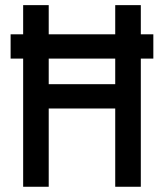

<svg xmlns="http://www.w3.org/2000/svg" viewBox="-20 -713 626 733"><path d="M20.5 -489.3V-582H565.4V-489.3ZM419.9 0V-693.4H517.6V0ZM68.4 0V-693.4H166V0ZM88.9 -298.8V-391.6H499.5V-298.8Z"/></svg>

Font: Cascadia Mono PL
Style: Regular
Weight: 400
Monospace: yes
Designer: Aaron Bell
Foundry: Saja Typeworks
Version: Version 2102.003